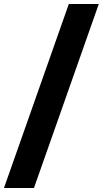

<svg xmlns="http://www.w3.org/2000/svg" viewBox="-58 -830 514 960"><path d="M286.1 -810.1H436L111.8 109.9H-38.1Z"/></svg>

Font: Argentum Sans
Style: Bold
Weight: 700
Designer: Julieta Ulanovsky (Modified by Cristiano Sobral)
Foundry: Julieta Ulanovsky
Version: Version 1.000; ttfautohint (v1.5.65-e2d9)